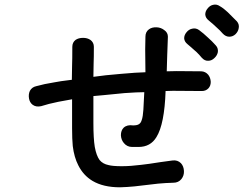

<svg xmlns="http://www.w3.org/2000/svg" viewBox="-20 -839 1040 818"><path d="M133.8 -471.7Q116.2 -467.8 107.4 -452.1Q100.6 -437.5 103.5 -419.9Q106.4 -402.3 119.1 -392.6Q133.8 -381.8 155.3 -386.7Q185.5 -396.5 228.5 -405.3Q252.9 -410.2 287.1 -416V-293Q287.1 -246.1 290 -216.8Q295.9 -168.9 313.5 -134.8Q335 -91.8 374 -68.4Q419.9 -41 491.2 -41Q523.4 -42 552.7 -44.9Q570.3 -46.9 603.5 -50.8Q634.8 -54.7 653.3 -56.6Q684.6 -59.6 718.8 -60.5Q740.2 -60.5 752.9 -76.2Q764.6 -90.8 763.7 -110.4Q762.7 -130.9 751 -143.6Q736.3 -158.2 714.8 -155.3L664.1 -148.4Q609.4 -139.6 581.1 -136.7Q535.2 -130.9 499 -130.9Q460 -130.9 442.4 -135.7Q418 -140.6 404.3 -157.2Q390.6 -175.8 383.8 -212.9Q377.9 -249 377.9 -314.5V-429.7L420.9 -433.6Q479.5 -439.5 510.7 -442.4Q566.4 -446.3 594.7 -446.3Q591.8 -390.6 590.8 -371.1Q588.9 -341.8 584 -328.1Q580.1 -314.5 571.3 -309.6Q563.5 -304.7 546.9 -304.7Q521.5 -308.6 506.8 -294.9Q495.1 -283.2 495.1 -262.7Q496.1 -243.2 507.8 -229.5Q521.5 -212.9 543 -212.9H570.3Q621.1 -212.9 646.5 -254.9Q680.7 -309.6 685.5 -451.2L716.8 -452.1L836.9 -451.2Q856.4 -450.2 868.2 -462.9Q877.9 -473.6 877.9 -490.2Q877 -507.8 867.2 -520.5Q855.5 -534.2 837.9 -535.2L732.4 -536.1L690.4 -535.2L692.4 -603.5L695.3 -682.6Q695.3 -700.2 679.7 -710.9Q666 -721.7 647.5 -722.7Q627 -723.6 614.3 -713.9Q599.6 -703.1 599.6 -682.6L598.6 -628.9L599.6 -531.2Q561.5 -530.3 496.1 -524.4Q424.8 -518.6 377.9 -511.7Q378.9 -536.1 378.9 -570.3Q379.9 -591.8 379.9 -639.6Q379.9 -658.2 365.2 -668.9Q352.5 -677.7 334 -677.7Q314.5 -677.7 301.8 -668.9Q288.1 -658.2 288.1 -639.6Q288.1 -584 287.1 -559.6Q287.1 -521.5 286.1 -499L277.3 -498Q236.3 -493.2 211.9 -488.3Q168 -481.4 133.8 -471.7ZM828.1 -710.9Q814.5 -720.7 798.8 -716.8Q784.2 -713.9 774.4 -701.2Q764.6 -689.5 764.6 -675.8Q765.6 -661.1 779.3 -650.4L792 -639.6Q810.5 -623 818.4 -616.2Q831.1 -603.5 838.9 -593.8Q851.6 -579.1 867.2 -580.1Q881.8 -580.1 893.6 -591.8Q905.3 -602.5 908.2 -617.2Q910.2 -633.8 899.4 -645.5Q883.8 -663.1 866.2 -678.7Q846.7 -697.3 828.1 -710.9ZM917 -812.5Q903.3 -822.3 887.7 -818.4Q874 -815.4 864.3 -802.7Q854.5 -791 854.5 -777.3Q855.5 -762.7 869.1 -752Q892.6 -732.4 902.3 -722.7Q918 -709 928.7 -696.3Q941.4 -682.6 957 -682.6Q971.7 -682.6 983.4 -693.4Q995.1 -705.1 997.1 -719.7Q1000 -735.4 989.3 -748L978.5 -758.8Q960 -777.3 950.2 -787.1Q932.6 -803.7 917 -812.5Z"/></svg>

Font: GungsuhChe
Style: Regular
Weight: 400
Monospace: yes
Version: Version 2.21